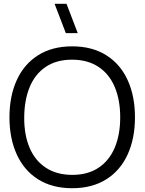

<svg xmlns="http://www.w3.org/2000/svg" viewBox="-20 -980 764 1015"><path d="M391 -805H328L268.5 -960H331.5ZM30 -360Q30 -471.5 68.5 -556.2Q107 -641 181.5 -688Q256 -735 361.5 -735Q467 -735 541.8 -688Q616.5 -641 655 -556.2Q693.5 -471.5 693.5 -360Q693.5 -248.5 655 -163.8Q616.5 -79 541.8 -32Q467 15 361.5 15Q256 15 181.5 -32Q107 -79 68.5 -163.8Q30 -248.5 30 -360ZM615.5 -360Q615.5 -451.5 586.5 -520.2Q557.5 -589 500.2 -626.8Q443 -664.5 360.5 -664.5Q277.5 -664.5 220.8 -625.8Q164 -587 136 -517.5Q108 -448 108 -355.5Q108 -265 137 -197.5Q166 -130 223.2 -92.8Q280.5 -55.5 362.5 -55.5Q445 -55.5 501.8 -93.8Q558.5 -132 587 -200.5Q615.5 -269 615.5 -360Z"/></svg>

Font: CCSD_manrope
Style: Regular
Weight: 400
Designer: Mikhail Sharanda
Foundry: Mikhail Sharanda
Version: Version 4.503